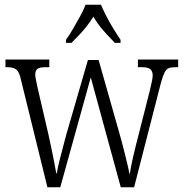

<svg xmlns="http://www.w3.org/2000/svg" viewBox="-20 -786 769 806"><path d="M68 -451Q63 -474 56 -485Q49 -496 37.5 -500Q26 -504 8 -504H3V-536H187V-504H173Q148 -504 138 -497.5Q128 -491 128 -472Q128 -465 131.5 -447.5Q135 -430 138 -417L183 -223Q188 -199 195 -167Q202 -135 207.5 -105.5Q213 -76 216 -59H219Q221 -76 228 -105Q235 -134 243.5 -165Q252 -196 258 -220L349 -534H394L480 -231Q485 -213 491.5 -189.5Q498 -166 504 -141Q510 -116 515.5 -93.5Q521 -71 523 -57H525Q529 -84 538.5 -126Q548 -168 562 -221L610 -410Q614 -428 617.5 -444Q621 -460 621 -469Q621 -487 611 -495.5Q601 -504 575 -504H559V-536H728V-504H718Q700 -504 689 -500Q678 -496 671 -482Q664 -468 656 -440L543 0H487L361 -461L233 0H179ZM257 -619Q271 -638 286 -664Q301 -690 316 -717Q331 -744 339 -766H404Q413 -744 427 -717Q441 -690 457 -664Q473 -638 486 -619V-606H462Q445 -624 429 -641Q413 -658 398.5 -676.5Q384 -695 372 -716Q359 -695 344.5 -676.5Q330 -658 314 -641Q298 -624 280 -606H257Z"/></svg>

Font: Noto Serif Khmer Condensed Light
Style: Regular
Weight: 300
Width: 3
Designer: Danh Hong and the Monotype Design Team
Foundry: Monotype Imaging Inc.
Version: Version 2.004